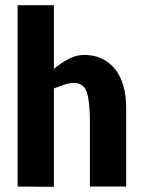

<svg xmlns="http://www.w3.org/2000/svg" viewBox="-20 -720 555 741"><path d="M188 1 48 0V-700H188V-454Q214 -476 243.5 -492Q273 -508 305 -508Q379 -508 423 -454.5Q467 -401 467 -302V0H327V-250Q327 -328 315 -364Q303 -400 265 -400Q249 -400 229 -393.5Q209 -387 188 -379Z"/></svg>

Font: Epunda Sans
Style: Bold
Weight: 700
Designer: Simon Atzbach
Foundry: typofactur
Version: Version 2.204; ttfautohint (v1.8.4.7-5d5b)